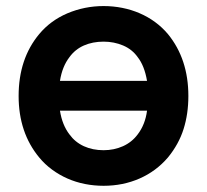

<svg xmlns="http://www.w3.org/2000/svg" viewBox="-20 -598 684 634"><path d="M602 -281Q602 -222 586.2 -172Q570.5 -122 534.5 -78Q495.5 -32.5 440.8 -8.5Q386 15.5 322 15.5Q290.5 15.5 260.2 9.5Q230 3.5 202.8 -8.5Q175.5 -20.5 151.8 -38Q128 -55.5 109.5 -78Q41.5 -160 41.5 -281Q41.5 -404 109.5 -485.5Q146.5 -530 202.5 -554Q259.5 -578 322 -578Q353.5 -578 383.8 -572Q414 -566 441.2 -554.2Q468.5 -542.5 492 -525.2Q515.5 -508 534.5 -485.5Q602 -403 602 -281ZM209.5 -409.5Q185.5 -378.5 178 -331H465.5Q457 -381 434.5 -409.5Q416.5 -435 386.5 -447.8Q356.5 -460.5 322 -460.5Q286 -460.5 257 -447.8Q228 -435 209.5 -409.5ZM434.5 -154Q459.5 -186.5 465.5 -232.5H178Q185.5 -185 209.5 -154Q228 -128.5 257 -115.2Q286 -102 322 -102Q356.5 -102 386 -115.2Q415.5 -128.5 434.5 -154Z"/></svg>

Font: Russisch Sans
Style: Bold
Weight: 700
Designer: Michael Sharanda (font) & Cristiano Sobral (main changes)
Foundry: Michael Sharanda
Version: Version 2.00;September 8, 2020;FontCreator 13.0.0.2681 64-bi